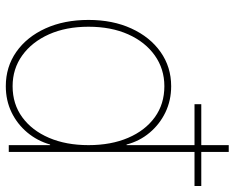

<svg xmlns="http://www.w3.org/2000/svg" viewBox="-91 -677 777 635"><g transform="rotate(90 297.5 -359.5)"><path d="M265.1 9.8Q201.2 9.8 151.6 -24.9Q102.1 -59.6 74 -121.3Q45.9 -183.1 45.9 -263.7Q45.9 -343.8 74.2 -405.5Q102.5 -467.3 152.1 -502.2Q201.7 -537.1 265.1 -537.1Q312 -537.1 351.6 -518.1Q391.1 -499 418.9 -465.8Q446.8 -432.6 458 -389.6H460V-727.5H482.4V0H460V-136.7H458Q445.8 -94.2 418 -61Q390.1 -27.8 351.1 -9Q312 9.8 265.1 9.8ZM265.1 -12.7Q324.2 -12.7 367.9 -44.7Q411.6 -76.7 435.8 -133.1Q460 -189.5 460 -263.7Q460 -338.4 435.8 -394.8Q411.6 -451.2 367.9 -482.9Q324.2 -514.6 265.1 -514.6Q208 -514.6 163.3 -482.9Q118.7 -451.2 93.5 -394.8Q68.4 -338.4 68.4 -263.7Q68.4 -189.5 93.5 -133.1Q118.7 -76.7 163.1 -44.7Q207.5 -12.7 265.1 -12.7ZM324.7 -614.3V-636.7H595.2V-614.3Z"/></g></svg>

Font: Inter 24pt Thin
Style: Regular
Weight: 250
Designer: Rasmus Andersson
Foundry: rsms
Version: Version 4.001;git-66647c0bb